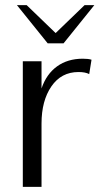

<svg xmlns="http://www.w3.org/2000/svg" viewBox="-20 -729 389 749"><path d="M69 -490H142V-384Q161 -440 202.5 -470Q244 -500 303 -500Q325 -500 337 -496L328 -440Q313 -448 286 -448Q219 -448 180.5 -392Q142 -336 142 -247V0H69ZM46 -709H84L197 -600L310 -709H348L228 -560H166Z"/></svg>

Font: Fahkwang Light
Style: Regular
Weight: 300
Version: Version 1.000; ttfautohint (v1.6)